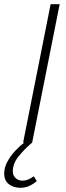

<svg xmlns="http://www.w3.org/2000/svg" viewBox="-71 -679 313 914"><path d="M26 215Q-6 215 -28.5 198Q-51 181 -51 147Q-51 119 -36 91Q-21 63 1 39.5Q23 16 44 0H39L170 -659H213L82 0Q47 29 18.5 64Q-10 99 -10 136Q-10 157 3.5 169Q17 181 37 181Q62 181 90 160L104 183Q85 199 66.5 207Q48 215 26 215Z"/></svg>

Font: Source Sans 3 Light
Style: Italic
Weight: 300
Italic angle: -11°
Designer: Paul D. Hunt
Foundry: Adobe
Version: Version 3.046;hotconv 1.0.118;makeotfexe 2.5.65603